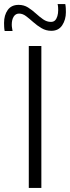

<svg xmlns="http://www.w3.org/2000/svg" viewBox="-67 -927 345 947"><path d="M75 0V-700H137V0ZM-44 -774Q-46 -784 -46.5 -794.5Q-47 -805 -47 -814Q-47 -852 -29 -877.5Q-11 -903 25 -903Q51 -903 71.5 -890Q92 -877 110 -860.5Q128 -844 146 -831.5Q164 -819 184 -819Q197 -819 204.5 -826.5Q212 -834 216 -847.5Q220 -861 220 -877Q220 -884 219.5 -892Q219 -900 217 -907H255Q257 -897 257.5 -886.5Q258 -876 258 -867Q258 -830 240 -802.5Q222 -775 186 -775Q160 -775 138 -788Q116 -801 97.5 -817.5Q79 -834 62 -847Q45 -860 27 -860Q10 -860 0.5 -845Q-9 -830 -9 -805Q-9 -797 -7.5 -789Q-6 -781 -5 -774Z"/></svg>

Font: Georama ExtraCondensed Thin Light
Style: Regular
Weight: 300
Version: Version 1.001